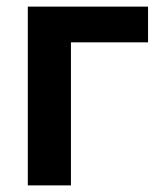

<svg xmlns="http://www.w3.org/2000/svg" viewBox="-20 -560 486 580"><path d="M427.2 -540V-432.1H194.3V0H64V-540Z"/></svg>

Font: V-Inter
Style: SemiBold-600
Weight: 600
Designer: Rasmus Andersson
Foundry: rsms
Version: Version 4.000;git-4146feb